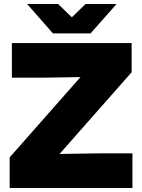

<svg xmlns="http://www.w3.org/2000/svg" viewBox="-20 -934 706 954"><path d="M28 0H638V-172H471L276 -169L634 -575V-720H39V-548H191L380 -551L28 -152ZM115 -914 243 -768H430L559 -914H405L337 -848L269 -914Z"/></svg>

Font: Aspekta 850
Style: Regular
Weight: 850
Designer: Ivo Dolenc
Version: Version 2.000